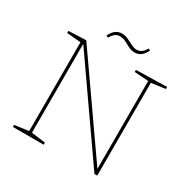

<svg xmlns="http://www.w3.org/2000/svg" viewBox="-183 -1015 1178 1189"><g transform="rotate(30 406.0 -420.5)"><path d="M544 -687 764 -692V-677L657 -663L664 -671V0H644L177 -669L181 -670V-21L174 -29L281 -15V0H61V-15L168 -29L161 -21V-671L168 -663L61 -672V-687L186 -692L648 -31L644 -30V-672L651 -665L544 -672ZM294 -773 280 -780Q295 -812 314.5 -825.5Q334 -839 357 -839Q381 -839 403.5 -828.5Q426 -818 446.5 -807.5Q467 -797 485 -797Q502 -797 517 -806.5Q532 -816 546 -841L560 -834Q544 -802 525 -789Q506 -776 483 -776Q459 -776 438.5 -786.5Q418 -797 398 -807.5Q378 -818 354 -818Q336 -818 322 -807.5Q308 -797 294 -773Z"/></g></svg>

Font: Bitter Thin Thin
Style: Regular
Weight: 250
Version: Version 2.002